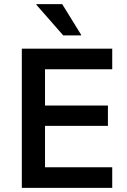

<svg xmlns="http://www.w3.org/2000/svg" viewBox="-20 -911 614 931"><path d="M524.2 0H85.8V-675H524.2V-575H198.3V-399.2H503.3V-300.8H198.3V-100H524.2ZM286.7 -739.2 156.7 -887.5V-890.8H281.7L373.3 -742.5V-739.2Z"/></svg>

Font: Funnel Sans Medium
Style: Regular
Weight: 500
Version: Version 1.000; Beta; Release 5; Build 24; ttfautohint (v1.8.